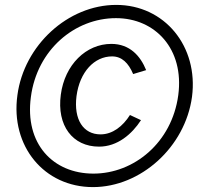

<svg xmlns="http://www.w3.org/2000/svg" viewBox="-20 -753 827 783"><path d="M359 10C554 10 735 -153 763 -358C790 -564 651 -733 454 -733C257 -733 78 -568 51 -365C22 -157 160 10 359 10ZM361 -45C196 -45 80 -167 106 -358C131 -549 284 -679 453 -679C613 -679 732 -553 707 -365C681 -171 526 -45 361 -45ZM434 -574C331 -574 244 -489 228 -367C211 -241 276 -155 384 -155C459 -155 518 -206 555 -263L510 -284C481 -238 439 -205 390 -205C320 -205 280 -265 292 -361C305 -460 365 -523 437 -523C477 -523 504 -496 523 -451L576 -467C553 -524 510 -574 434 -574Z"/></svg>

Font: United Sans Light
Style: Italic
Weight: 300
Italic angle: -8°
Designer: Pablo Impallari, Rodrigo Fuenzalida (Modified by Dan O. Williams)
Version: Version 1.000;PS 001.000;hotconv 1.0.88;makeotf.lib2.5.64775